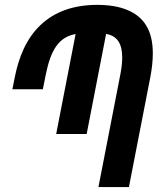

<svg xmlns="http://www.w3.org/2000/svg" viewBox="-20 -761 642 781"><path d="M380.4 0H504.4L591.8 -448.7C598.1 -482.4 601.6 -514.2 601.6 -543.5C601.6 -588.9 593.3 -628.4 573.2 -659.7C540.5 -710.9 476.1 -741.2 375.5 -741.2C278.3 -741.2 202.1 -712.9 146 -660.2C85.9 -604 56.2 -526.4 40.5 -448.7L30.3 -397.9H154.3L166 -456.5C186.5 -559.1 219.7 -610.4 287.6 -622.6L208.5 -215.8H332.5L411.6 -623C458.5 -615.2 477.1 -581.1 477.1 -526.9C477.1 -507.3 474.6 -483.4 469.2 -456.5Z"/></svg>

Font: Hack
Style: Bold Oblique
Weight: 700
Italic angle: -12°
Monospace: yes
Designer: Christopher Simpkins
Foundry: Christopher Simpkins
Version: Version 2.010